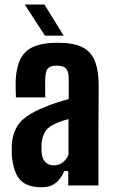

<svg xmlns="http://www.w3.org/2000/svg" viewBox="-20 -792 483 820"><path d="M157.2 7.8C182.6 7.8 202.1 2 216.8 -9.8C231.4 -20.5 244.1 -38.1 254.9 -61.5H271.5V0H400.4C400.4 -190.4 400.4 -334 401.4 -428.7C401.4 -470.7 395.5 -505.9 384.8 -532.2C374 -558.6 356.4 -578.1 331.1 -590.8C305.7 -603.5 270.5 -609.4 225.6 -609.4C182.6 -609.4 148.4 -603.5 122.1 -591.8C97.7 -581.1 79.1 -563.5 67.4 -540C55.7 -516.6 48.8 -486.3 46.9 -448.2V-408.2C47.9 -392.6 47.9 -381.8 47.9 -376H173.8C172.9 -382.8 172.9 -391.6 172.9 -403.3V-437.5C172.9 -448.2 172.9 -457 173.8 -462.9C174.8 -481.4 178.7 -494.1 185.5 -501C192.4 -507.8 205.1 -511.7 221.7 -511.7C242.2 -511.7 255.9 -506.8 262.7 -498C269.5 -489.3 273.4 -476.6 273.4 -459V-369.1C254.9 -364.3 238.3 -358.4 221.7 -353.5C205.1 -348.6 188.5 -341.8 171.9 -335C138.7 -322.3 112.3 -307.6 91.8 -293C71.3 -278.3 56.6 -261.7 47.9 -242.2C38.1 -223.6 32.2 -201.2 30.3 -174.8V-151.4V-128.9C35.2 -79.1 46.9 -43.9 66.4 -23.4C85.9 -2.9 116.2 7.8 157.2 7.8ZM210 -85.9C194.3 -85.9 182.6 -90.8 173.8 -99.6C165 -108.4 159.2 -122.1 158.2 -138.7C157.2 -144.5 157.2 -150.4 157.2 -156.2V-174.8C158.2 -192.4 162.1 -208 168.9 -222.7C174.8 -236.3 186.5 -248 204.1 -257.8C214.8 -263.7 226.6 -268.6 237.3 -272.5C249 -277.3 260.7 -280.3 272.5 -283.2V-129.9C265.6 -116.2 257.8 -105.5 247.1 -97.7C236.3 -89.8 224.6 -85.9 210 -85.9ZM171.9 -639.6H252C210.9 -706.1 183.6 -750 169.9 -772.5H85.9C128.9 -706.1 157.2 -662.1 171.9 -639.6Z"/></svg>

Font: Yellow Ladder Regular
Style: Regular
Weight: 400
Designer: Zima Creative
Version: Version 2.002